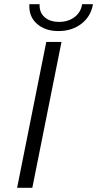

<svg xmlns="http://www.w3.org/2000/svg" viewBox="-20 -901 466 921"><path d="M202 -700H275L135 0H62ZM121 -881H170Q168 -842 193.5 -819Q219 -796 264 -796Q307 -796 337.5 -819Q368 -842 374 -881H426Q416 -822 370.5 -787Q325 -752 260 -752Q196 -752 156.5 -787.5Q117 -823 121 -881Z"/></svg>

Font: Idrija
Style: Italic
Weight: 400
Italic angle: -11.3°
Designer: Julieta Ulanovsky
Foundry: Julieta Ulanovsky
Version: Version 7.200